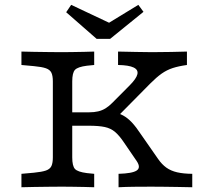

<svg xmlns="http://www.w3.org/2000/svg" viewBox="-20 -788 865 808"><path d="M234.7 -2.4Q210.5 -2.4 181.4 -2Q152.3 -1.6 123.2 -1.2Q94.1 -0.8 70.2 0V-56.5L122.8 -61.2Q156.3 -64.5 173.4 -70.4Q190.5 -76.4 196.5 -89.4Q202.4 -102.3 202.4 -125.8V-445.2Q202.4 -468.7 196.5 -481.6Q190.5 -494.5 173.4 -500.6Q156.3 -506.6 122.8 -509.7L70.2 -514.5V-571Q94.1 -570.2 123.2 -569.8Q152.3 -569.4 181.4 -569Q210.5 -568.5 234.7 -568.5H242.8H247Q265.5 -568.5 288.5 -569Q311.5 -569.4 334.6 -569.8Q357.6 -570.2 376.4 -571V-514.5L345.5 -511.4Q307 -506.5 295.5 -494Q284 -481.6 284 -445.2V-125.8Q284 -89.4 295.5 -76.9Q307 -64.5 345.5 -59.6L376.4 -56.5V0Q357.6 -0.8 334.6 -1.2Q311.5 -1.6 288.5 -2Q265.5 -2.4 247 -2.4H242.8ZM478.9 0V-56.5Q536.9 -58.1 555.2 -70.4Q573.5 -82.6 555.6 -109.6L503 -186.5Q482.7 -217.1 464.4 -232.6Q446.1 -248.1 420.9 -253.5Q395.7 -258.9 353.5 -258.9H251.9V-315.3H354.3Q376.3 -315.3 393 -319.3Q409.8 -323.2 424.2 -332.1Q438.5 -340.9 453 -355.6L525.7 -428.7Q554 -457.2 558.2 -475.8Q562.4 -494.4 542.2 -504Q522 -513.7 476.8 -514.5V-571Q519.5 -570.2 553.6 -569.4Q587.6 -568.5 620.2 -568.5Q664.4 -568.5 700.7 -569.4Q737.1 -570.2 766.7 -571V-514.5Q731.6 -509.7 706.8 -501.6Q682 -493.5 660.2 -478.2Q638.5 -462.8 612 -436.2L465.1 -287.6L452.2 -317.8Q479.5 -312.2 498.2 -302Q516.9 -291.8 534.9 -272.8Q552.9 -253.7 576.1 -218.5L645.3 -119.1Q660.9 -96.5 679.8 -82.8Q698.8 -69.1 725.4 -62.9Q752.1 -56.8 789.1 -56.5V0Q756.4 -0.8 728 -1.2Q699.7 -1.6 672.8 -2Q646 -2.4 617 -2.4Q577.7 -2.4 542.8 -2Q508 -1.6 478.9 0ZM562.2 -767.6 583.8 -738.2 443.3 -624.3H386.9L258.5 -736.5L279.5 -767.6L476.6 -674.6L403.8 -670.8Z"/></svg>

Font: Playfair 5pt SemiExpanded Light
Style: Regular
Weight: 300
Width: 6
Designer: Claus Eggers Sørensen
Foundry: Claus Eggers Sørensen
Version: Version 2.203